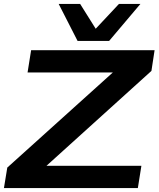

<svg xmlns="http://www.w3.org/2000/svg" viewBox="-34 -955 805 975"><path d="M-14 0 3 -104 539 -587H106L124 -700H751L735 -595L202 -113H684L666 0ZM679 -935 520 -747H360L264 -935H373L452 -809L570 -935Z"/></svg>

Font: Georama Extended SemiBold
Style: Italic
Weight: 600
Width: 7
Italic angle: -9°
Designer: Jean-Baptiste Levee
Foundry: Production Type
Version: Version 1.000